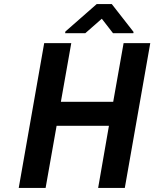

<svg xmlns="http://www.w3.org/2000/svg" viewBox="-20 -923 758 943"><path d="M593 0 718 -711H587L536 -423H279L330 -711H197L72 0H204L258 -305H515L462 0ZM636 -766 529 -903H455L301 -768L300 -760H399L480 -831L535 -760H635Z"/></svg>

Font: Asimov
Style: NarIt
Weight: 500
Designer: Google
Version: Version 2.000980; 2014